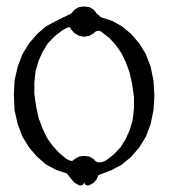

<svg xmlns="http://www.w3.org/2000/svg" viewBox="-20 -547 540 587"><path d="M22.5 -256.8 24.4 -300.8 34.2 -343.8 48.8 -381.8 69.3 -415 93.8 -443.4 121.1 -466.8 152.3 -483.4 198.2 -505.9 208 -517.6 221.7 -525.4 237.3 -527.3 252.9 -525.4 266.6 -517.6 275.4 -505.9 289.1 -494.1 322.3 -483.4 352.5 -466.8 380.9 -443.4 405.3 -415 425.8 -381.8 440.4 -343.8 449.2 -300.8 452.1 -253.9 449.2 -210 440.4 -167 425.8 -128.9 405.3 -95.7 380.9 -67.4 352.5 -43.9 322.3 -27.3 281.2 -11.7 275.4 1 266.6 11.7 252.9 19.5Q237.3 22.5 237.3 6.8Q237.3 22.5 221.7 19.5L208 11.7L198.2 1L184.6 -16.6L152.3 -27.3L121.1 -43.9L93.8 -67.4L69.3 -95.7L48.8 -128.9L34.2 -167L24.4 -210ZM237.3 -7.8V-9.8ZM266.6 -60.5Q278.3 -42 305.7 -57.6L328.1 -75.2L348.6 -96.7L364.3 -122.1L377 -150.4L385.7 -180.7L389.6 -215.8V-251L383.8 -291L376 -326.2L364.3 -357.4L350.6 -385.7L334 -409.2L314.5 -430.7L288.1 -451.2Q275.4 -456.1 266.6 -445.3L252.9 -437.5L237.3 -434.6L221.7 -437.5L208 -445.3L198.2 -456.1Q194.3 -467.8 184.6 -461.9L168.9 -453.1L146.5 -435.5L126 -414.1L110.4 -388.7L97.7 -360.4L88.9 -330.1L85 -294.9V-259.8L90.8 -219.7L98.6 -184.6L110.4 -153.3L124 -125L140.6 -101.6L160.2 -80.1L182.6 -61.5L192.4 -56.6Q201.2 -51.8 208 -60.5L221.7 -68.4L237.3 -70.3L252.9 -68.4Z"/></svg>

Font: B2 Hana
Style: Regular
Weight: 500
Version: 2020-08-05; (max)